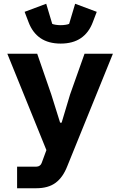

<svg xmlns="http://www.w3.org/2000/svg" viewBox="-20 -802 640 1022"><path d="M430 -516H581L338 83Q315 142 276 171Q237 200 173 200H71V85H174Q184 85 191.5 79.5Q199 74 202 65L227 -3L19 -516H178L253 -299L300 -149H308L353 -299ZM132 -684 111 -739 226 -782 258 -675Q264 -672 277 -670Q290 -668 303 -668Q316 -668 329 -670Q342 -672 348 -675L380 -782L495 -739L474 -684Q453 -628 410.5 -599Q368 -570 303 -570Q238 -570 195.5 -599Q153 -628 132 -684Z"/></svg>

Font: iA Writer Duo V
Style: Regular
Weight: 400
Designer: Mike Abbink, Paul van der Laan, Pieter van Rosmalen, Oliver Reichenstein
Foundry: Information Architects Inc.
Version: Version 2.000